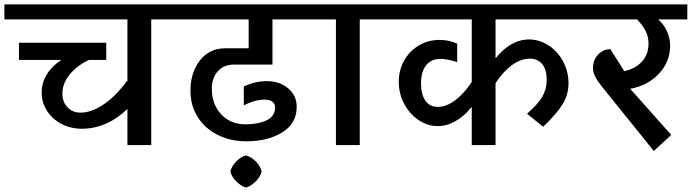

<svg xmlns="http://www.w3.org/2000/svg" viewBox="-42 -658 3138 871"><path d="M788 -570H644V0H536V-164Q491 -120 438.5 -97Q386 -74 329 -74Q278 -74 236.5 -96Q195 -118 171 -155.5Q147 -193 147 -238Q147 -282 170.5 -320.5Q194 -359 236 -386H44V-464H440V-386H361Q305 -359 273 -318.5Q241 -278 241 -234Q241 -196 264 -171.5Q287 -147 323 -147Q373 -147 429 -185Q485 -223 534 -291L536 -287V-570H-22V-638H788Z M822 -246Q822 -329 865 -384Q908 -439 980 -439H1086V-570H744V-638H1382V-570H1194V-365H1020Q973 -365 946 -334.5Q919 -304 919 -255Q919 -185 961.5 -139.5Q1004 -94 1071 -94Q1130 -94 1168 -112.5Q1206 -131 1206 -171Q1206 -188 1193.5 -197Q1181 -206 1159 -206Q1114 -206 1064 -180V-266Q1117 -290 1168 -290Q1226 -290 1265 -257.5Q1304 -225 1304 -173Q1304 -98 1238.5 -57.5Q1173 -17 1076 -17Q1003 -17 945.5 -46Q888 -75 855 -127Q822 -179 822 -246ZM1003 120Q1009 95 1030 74Q1051 53 1074 47Q1097 53 1118 74Q1139 95 1145 120Q1139 144 1118 165Q1097 186 1074 193Q1051 186 1030 165Q1009 144 1003 120Z M1482 -570H1338V-638H1734V-570H1590V0H1482Z M2206 -570V-393Q2239 -435 2277.5 -457Q2316 -479 2358 -479Q2405 -479 2446.5 -452Q2488 -425 2512.5 -379Q2537 -333 2537 -280Q2537 -230 2511 -186.5Q2485 -143 2422 -83L2349 -142Q2399 -186 2418.5 -220Q2438 -254 2438 -295Q2438 -343 2417.5 -367.5Q2397 -392 2362 -392Q2321 -392 2281 -363Q2241 -334 2206 -281V0H2098V-173Q2064 -131 2024.5 -108.5Q1985 -86 1944 -86Q1897 -86 1856.5 -113.5Q1816 -141 1791.5 -187Q1767 -233 1767 -287Q1767 -340 1791.5 -383.5Q1816 -427 1858.5 -452Q1901 -477 1953 -477Q1994 -477 2032 -460V-376Q1986 -391 1958 -391Q1914 -391 1891 -362Q1868 -333 1868 -279Q1868 -229 1888 -201Q1908 -173 1944 -173Q1982 -173 2022 -202.5Q2062 -232 2098 -286V-570H1690V-638H2614V-570Z M3076 -570H2944Q2970 -547 2984 -515.5Q2998 -484 2998 -450Q2998 -378 2947.5 -324Q2897 -270 2817 -255L3003 -46L2924 27L2692 -261Q2669 -289 2658.5 -309.5Q2648 -330 2648 -350Q2648 -385 2671 -410Q2694 -435 2727 -435L2790 -335Q2842 -347 2871 -379.5Q2900 -412 2900 -461Q2900 -491 2887 -517Q2874 -543 2848 -570H2570V-638H3076Z"/></svg>

Font: Amiko SemiBold
Style: Regular
Weight: 600
Designer: Pablo Impallari, Rodrigo Fuenzalida, Andres Torresi
Foundry: Impallari Type
Version: Version 1.001; ttfautohint (v1.3)